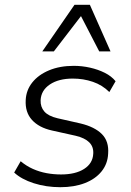

<svg xmlns="http://www.w3.org/2000/svg" viewBox="-20 -771 547 799"><path d="M231 8Q172 8 120.5 -8.5Q69 -25 39 -53L66 -100Q90 -80 117 -68Q144 -56 173.5 -50.5Q203 -45 234 -45Q294 -45 330 -68Q366 -91 368 -131Q370 -160 351.5 -178.5Q333 -197 295 -206L196 -228Q142 -240 113 -272Q84 -304 87 -355Q89 -396 114.5 -428Q140 -460 184.5 -478.5Q229 -497 287 -497Q321 -497 354.5 -489.5Q388 -482 416 -468Q444 -454 461 -433L435 -388Q406 -417 366.5 -430.5Q327 -444 283 -444Q224 -444 187.5 -419.5Q151 -395 149 -354Q148 -326 164.5 -307Q181 -288 219 -279L316 -257Q374 -243 404 -213Q434 -183 430 -131Q428 -89 402.5 -57.5Q377 -26 333 -9Q289 8 231 8ZM156 -557 290 -751H354L440 -557H393L317 -704L204 -557Z"/></svg>

Font: Nunito Sans 10pt Light
Style: Italic
Weight: 300
Italic angle: -9°
Designer: Vernon Adams
Foundry: Vernon Adams
Version: Version 3.101;gftools[0.9.27]